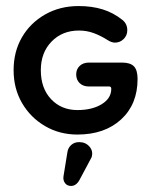

<svg xmlns="http://www.w3.org/2000/svg" viewBox="-20 -435 500 635"><path d="M236 10Q177 10 129 -18Q81 -46 53 -94Q25 -142 25 -203Q25 -264 52.5 -311.5Q80 -359 129 -387Q178 -415 240 -415Q284 -415 319.5 -404Q355 -393 385 -369Q401 -356 401 -335Q401 -318 389 -306Q377 -294 360 -294Q349 -294 335 -303Q313 -317 290 -325.5Q267 -334 241 -334Q186 -334 150.5 -297.5Q115 -261 115 -203Q115 -143 149 -107Q183 -71 236 -71Q285 -71 316.5 -90.5Q348 -110 348 -141Q348 -149 341 -149H274Q255 -149 243.5 -160Q232 -171 232 -189Q232 -206 243.5 -217Q255 -228 274 -228H384Q411 -228 423 -215.5Q435 -203 435 -174Q435 -90 380.5 -40Q326 10 236 10ZM243 160Q232 180 215 180Q202 180 195 170.5Q188 161 190 148L203 68Q205 54 215.5 44.5Q226 35 242 35Q263 35 276 50Q289 65 283 85Z"/></svg>

Font: Dongle
Style: Bold
Weight: 700
Designer: Yanghee Ryu
Foundry: Yanghee Ryu
Version: Version 2.000